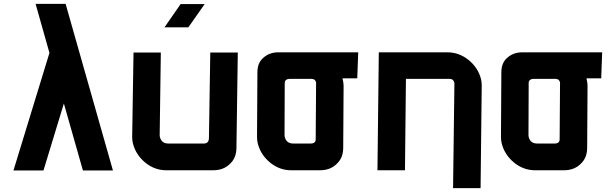

<svg xmlns="http://www.w3.org/2000/svg" viewBox="-20 -885 3200 998"><path d="M411 1 312 -347 206 1H50L237 -610L165 -865H321L567 1Z M1209 -117Q1209 -64 1175 -33Q1142 0 1088 0H844Q785 0 736 -39Q686 -80 671 -139Q667 -154 667 -173L674 -612H816L810 -182Q810 -177 811 -173Q820 -139 855 -139H1040Q1064 -139 1066 -165L1073 -612H1216ZM919 -864H1044L959 -743H835Z M1459 -182Q1459 -177 1460 -173Q1469 -139 1504 -139H1595Q1623 -139 1621 -165L1623 -453V-457Q1618 -475 1600 -475H1487Q1458 -475 1460 -449ZM1837 -478H1760L1761 -475Q1766 -453 1766 -440L1764 -117Q1764 -64 1730 -33Q1697 0 1643 0H1493Q1434 0 1385 -39Q1335 -80 1320 -139Q1316 -154 1316 -173L1318 -509Q1318 -558 1348 -584Q1380 -613 1426 -613H1842Z M2090 -475 2085 0H1942L1949 -613H2307Q2365 -613 2415 -574Q2465 -533 2480 -475Q2484 -460 2484 -440L2478 93H2335L2342 -453L2341 -457Q2336 -475 2318 -475Z M2727 -182Q2727 -177 2728 -173Q2737 -139 2772 -139H2863Q2891 -139 2889 -165L2891 -453V-457Q2886 -475 2868 -475H2755Q2726 -475 2728 -449ZM3105 -478H3028L3029 -475Q3034 -453 3034 -440L3032 -117Q3032 -64 2998 -33Q2965 0 2911 0H2761Q2702 0 2653 -39Q2603 -80 2588 -139Q2584 -154 2584 -173L2586 -509Q2586 -558 2616 -584Q2648 -613 2694 -613H3110Z"/></svg>

Font: Covid19
Style: Regular
Weight: 400
Designer: Peter Wiegel
Foundry: (c) CAT - Ing. Peter Wiegel.  for Rudolf Maass + Partner GmbH
Version: Version 001.000